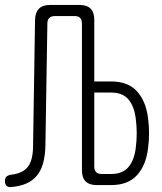

<svg xmlns="http://www.w3.org/2000/svg" viewBox="-35 -750 655 778"><path d="M157 -655 149 -160Q148 -120 140 -90Q132 -60 115 -39Q98 -18 72 -6.5Q46 5 10 8Q-2 9 -8.5 3Q-15 -3 -15 -16Q-15 -28 -9 -34Q-3 -40 10 -42Q34 -45 51 -53Q68 -61 78.5 -75Q89 -89 94 -110.5Q99 -132 99 -160L107 -670Q108 -700 123 -715Q138 -730 168 -730H287Q317 -730 332 -715Q347 -700 347 -670V-420H415Q484 -420 520.5 -379.5Q557 -339 565 -270Q569 -240 569 -210Q569 -180 565 -150Q557 -81 520.5 -40.5Q484 0 415 0H357Q327 0 312 -15Q297 -30 297 -60V-655Q297 -670 289.5 -677.5Q282 -685 267 -685H188Q173 -685 165 -677.5Q157 -670 157 -655ZM347 -75Q347 -60 354.5 -52.5Q362 -45 377 -45H415Q462 -45 485.5 -73Q509 -101 515 -150Q519 -180 519 -210Q519 -240 515 -270Q509 -319 485.5 -347Q462 -375 415 -375H347Z"/></svg>

Font: Maple Mono Thin
Style: Regular
Weight: 250
Monospace: yes
Designer: subframe7536
Version: Version 7.000